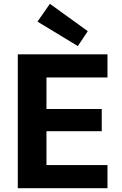

<svg xmlns="http://www.w3.org/2000/svg" viewBox="-20 -984 638 1004"><path d="M73 0V-700H542V-579H223V-414H512V-298H223V-121H542V0ZM387 -743 176 -871 241 -964 439 -821Z"/></svg>

Font: DM Sans 9pt Black
Style: Regular
Weight: 900
Version: Version 4.004;gftools[0.9.30]